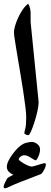

<svg xmlns="http://www.w3.org/2000/svg" viewBox="-22 -729 277 1041"><path d="M187.5 -175.3Q187.5 -155.3 180.7 -125.2Q173.8 -95.2 164.3 -65.4Q154.8 -35.6 145.8 -15.9Q136.7 3.9 132.3 3.9Q126 3.9 117.9 0.5Q109.9 -2.9 109.9 -7.3Q109.9 -11.7 115 -30.5Q120.1 -49.3 120.1 -94.2Q120.1 -113.3 115.5 -151.6Q110.8 -189.9 103.3 -238.5Q95.7 -287.1 87.2 -337.9Q78.6 -388.7 71 -434.1Q63.5 -479.5 58.6 -511.2Q53.7 -543 53.7 -552.2Q53.7 -572.8 64.7 -604Q75.7 -635.3 93.3 -664.8Q110.8 -694.3 130.9 -709Q137.7 -698.7 140.9 -683.8Q144 -668.9 144 -659.2V-609.4ZM226.6 165Q226.6 170.9 221.7 182.4Q216.8 193.8 210 204.1Q203.1 214.4 197.8 215.8Q192.4 217.8 173.3 225.1Q154.3 232.4 130.9 241.5Q107.4 250.5 89.8 257.3Q57.6 269.5 34.4 280.8Q11.2 292 6.3 292Q-2.4 292 -2.4 283.2Q-2.4 276.4 5.9 259.5Q14.2 242.7 16.6 238.8Q21 234.4 33.4 227.3Q45.9 220.2 51.3 218.8Q41.5 215.8 28.3 204.6Q15.1 193.4 15.1 175.3Q15.1 160.2 24.9 140.9Q34.7 121.6 48.1 104.2Q61.5 86.9 71.3 76.7Q97.2 51.3 117.4 45.9Q137.7 40.5 150.9 40.5Q165 40.5 180.2 52Q195.3 63.5 195.3 82Q195.3 93.3 190.9 106.9Q186.5 120.6 180.7 130.4Q174.8 140.1 170.9 140.1Q167.5 140.1 157 133.3Q146.5 126.5 134 119.6Q121.6 112.8 111.3 112.8Q98.1 112.8 88.9 120.6Q79.6 128.4 79.6 135.7Q79.6 138.7 92.3 147.7Q105 156.7 122.1 165.3Q139.2 173.8 151.9 174.3Q163.1 171.9 178 167.2Q192.9 162.6 205.1 158.9Q217.3 155.3 219.7 155.3Q226.6 155.3 226.6 165Z"/></svg>

Font: Scheherazade New
Style: Bold
Weight: 700
Designer: SIL International
Foundry: SIL International
Version: Version 4.000